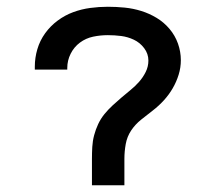

<svg xmlns="http://www.w3.org/2000/svg" viewBox="-20 -548 640 568"><path d="M252 0V-78Q252 -96 253 -113.5Q254 -131 258.5 -148Q263 -165 270.5 -181Q278 -197 289 -210.5Q300 -224 313 -236Q326 -248 339.5 -259.5Q353 -271 366.5 -282Q380 -293 391.5 -306Q403 -319 411 -335Q419 -351 419 -369Q419 -389 406.5 -405.5Q394 -422 376 -430.5Q358 -439 338.5 -441.5Q319 -444 299 -444Q277 -444 255.5 -439.5Q234 -435 216.5 -422Q199 -409 189 -389Q179 -369 179 -347Q179 -346 179 -344.5Q179 -343 179 -342H83Q83 -344 83 -346.5Q83 -349 83 -351Q83 -377 90.5 -402.5Q98 -428 113.5 -449.5Q129 -471 150.5 -487Q172 -503 196.5 -512Q221 -521 247 -524.5Q273 -528 299 -528Q324 -528 349 -525.5Q374 -523 398 -515.5Q422 -508 443.5 -495Q465 -482 481.5 -462.5Q498 -443 506.5 -419Q515 -395 515 -370Q515 -348 508.5 -327Q502 -306 491 -287Q480 -268 465 -251.5Q450 -235 432.5 -221.5Q415 -208 397.5 -194Q380 -180 368 -162Q356 -144 352 -122Q348 -100 348 -78V0Z"/></svg>

Font: Iosevka SS04 Medium Extended
Style: Regular
Weight: 500
Width: 7
Monospace: yes
Designer: Belleve Invis
Foundry: Belleve Invis
Version: Version 19.0.0; ttfautohint (v1.8.4)